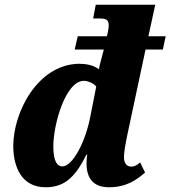

<svg xmlns="http://www.w3.org/2000/svg" viewBox="-20 -780 719 810"><path d="M172 10C245 10 294 -24 344 -127H348C346 -111 345 -104 345 -91C345 -19 382 10 440 10C514 10 557 -22 592 -52L571 -95C564 -88 550 -77 534 -77C517 -77 503 -89 503 -116C503 -140 509 -171 518 -215L594 -571H667L679 -627H606L635 -760H384L373 -702H404C443 -702 442 -681 435 -644L431 -627H308L295 -571H418C414 -555 402 -513 397 -488C373 -506 342 -511 312 -511C138 -507 36 -306 36 -164C36 -72 74 10 172 10ZM243 -78C222 -78 205 -98 205 -162C205 -257 257 -439 334 -439C350 -439 375 -429 386 -415L361 -288C341 -183 287 -78 243 -78Z"/></svg>

Font: Noto Serif Condensed Black
Style: Italic
Weight: 900
Width: 3
Italic angle: -12°
Designer: Monotype Design Team
Foundry: Monotype Imaging Inc.
Version: Version 2.013